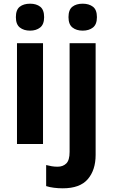

<svg xmlns="http://www.w3.org/2000/svg" viewBox="-20 -846 610 1040"><path d="M143 -826Q177 -826 198 -809.5Q219 -793 219 -753Q219 -714 197.5 -697Q176 -680 143 -680Q109 -680 87.5 -697Q66 -714 66 -753Q66 -793 87 -809.5Q108 -826 143 -826ZM213 -612V-66H72V-612ZM351 -753Q351 -793 372 -809.5Q393 -826 428 -826Q462 -826 483.5 -809.5Q505 -793 505 -753Q505 -714 483.5 -697Q462 -680 428 -680Q394 -680 372.5 -697Q351 -714 351 -753ZM320 174Q296 174 272 171Q248 168 230 162V48Q246 52 260.5 54.5Q275 57 292 57Q321 57 339 39.5Q357 22 357 -23V-612H498V-7Q498 75 455.5 124.5Q413 174 320 174Z"/></svg>

Font: Noto Sans Malayalam UI SemiCondensed
Style: Bold
Weight: 700
Width: 4
Designer: Jelle Bosma - Monotype Design Team
Foundry: Monotype Imaging Inc.
Version: Version 2.104; ttfautohint (v1.8.4.7-5d5b)